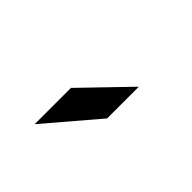

<svg xmlns="http://www.w3.org/2000/svg" viewBox="12 -948 625 625"><g transform="rotate(-45 325.0 -635.0)"><path d="M299 -558.5 119 -712H286L445 -558.5Z"/></g></svg>

Font: Trispace
Style: Bold
Weight: 700
Designer: Tyler Finck
Foundry: Etcetera Type Company
Version: Version 1.210; ttfautohint (v1.8.3)